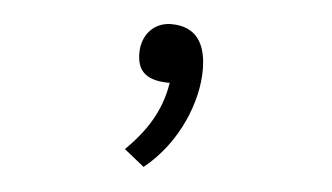

<svg xmlns="http://www.w3.org/2000/svg" viewBox="-33 -191 652 377"><g transform="rotate(5 293.0 -2.0)"><path d="M261.2 140.1C329.1 85.4 360.4 1.5 360.4 -59.6C360.4 -111.8 340.3 -144 291 -144C257.3 -144 233.4 -118.2 233.4 -82C233.4 -43 255.4 -28.8 297.9 -28.8C289.1 27.3 261.7 68.8 221.7 108.4Z"/></g></svg>

Font: Cascadia Code Light
Style: Regular
Weight: 300
Monospace: yes
Designer: Aaron Bell
Foundry: Saja Typeworks
Version: Version 2404.023